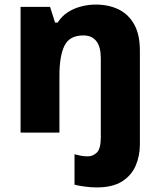

<svg xmlns="http://www.w3.org/2000/svg" viewBox="-20 -580 700 840"><path d="M403 240Q380 240 352.5 236.5Q325 233 306 228V95Q323 99 335 101.5Q347 104 364 104Q387 104 404 87Q421 70 421 21V-325Q421 -375 401.5 -400Q382 -425 345 -425Q284 -425 262 -380Q240 -335 240 -249V0H70V-550H199L221 -481H232Q250 -509 276 -526Q302 -543 334 -551.5Q366 -560 399 -560Q455 -560 498.5 -539Q542 -518 567 -473.5Q592 -429 592 -358V52Q592 102 573.5 145Q555 188 513.5 214Q472 240 403 240Z"/></svg>

Font: Noto Sans Syriac Eastern ExtraBold
Style: Regular
Weight: 800
Designer: Patrick Giasson and the Monotype Design Team
Foundry: Monotype Imaging Inc.
Version: Version 3.001